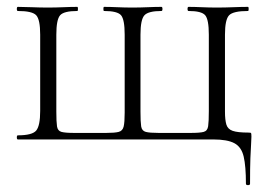

<svg xmlns="http://www.w3.org/2000/svg" viewBox="-20 -406 773 559"><path d="M696 129Q696 78 689.5 50Q683 22 662.5 11Q642 0 601 0H32Q29 0 29 -6Q29 -12 32 -12Q74 -12 85.5 -26Q97 -40 97 -83V-305Q97 -349 85.5 -361.5Q74 -374 32 -374Q29 -374 29 -380Q29 -386 32 -386Q50 -386 73 -385Q96 -384 119 -384Q142 -384 164.5 -385Q187 -386 205 -386Q207 -386 207 -380Q207 -374 205 -374Q166 -374 155 -361.5Q144 -349 144 -305V-81Q144 -51 146 -38Q148 -25 159 -22Q170 -19 196 -19H289Q314 -19 325.5 -22Q337 -25 340 -37.5Q343 -50 343 -78V-305Q343 -349 332.5 -361.5Q322 -374 283 -374Q281 -374 281 -380Q281 -386 283 -386Q300 -386 321.5 -385Q343 -384 365 -384Q388 -384 410 -385Q432 -386 450 -386Q453 -386 453 -380Q453 -374 450 -374Q412 -374 400.5 -361.5Q389 -349 389 -305V-81Q389 -51 391 -38Q393 -25 404.5 -22Q416 -19 442 -19H535Q562 -19 573 -22Q584 -25 586 -38.5Q588 -52 588 -83V-305Q588 -349 577.5 -361.5Q567 -374 529 -374Q526 -374 526 -380Q526 -386 529 -386Q546 -386 567.5 -385Q589 -384 611 -384Q635 -384 659 -385Q683 -386 702 -386Q704 -386 704 -380Q704 -374 702 -374Q659 -374 647 -361.5Q635 -349 635 -305V-81Q635 -57 639 -43.5Q643 -30 657.5 -25Q672 -20 703 -20Q710 -20 711 -18.5Q712 -17 712 -8Q712 1 711 14.5Q710 28 709 54.5Q708 81 708 129Q708 133 702 133Q696 133 696 129Z"/></svg>

Font: Cormorant Light
Style: Regular
Weight: 300
Designer: Christian Thalmann (Catharsis Fonts)
Foundry: Catharsis Fonts
Version: Version 4.000